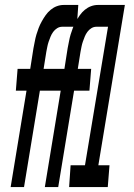

<svg xmlns="http://www.w3.org/2000/svg" viewBox="-20 -755 540 775"><path d="M23 0 87 -389H44L51 -477H102L115 -560Q118 -574 120.5 -588Q123 -602 127 -615.5Q131 -629 136 -642Q141 -655 148.5 -668.5Q156 -682 164.5 -694Q173 -706 184.5 -715.5Q196 -725 209.5 -730Q223 -735 237 -735H296L290 -647H231Q220 -647 210.5 -641Q201 -635 194.5 -626Q188 -617 184 -607Q180 -597 176.5 -587Q173 -577 171 -566.5Q169 -556 167 -546L156 -477H250L243 -389H141L77 0ZM161 0 225 -389H182L189 -477H240L253 -560Q256 -574 258.5 -588Q261 -602 265 -615.5Q269 -629 274 -642Q279 -655 286.5 -668.5Q294 -682 302.5 -694Q311 -706 322.5 -715.5Q334 -725 347.5 -730Q361 -735 375 -735H434L428 -647H369Q358 -647 348.5 -641Q339 -635 332.5 -626Q326 -617 322 -607Q318 -597 314.5 -587Q311 -577 309 -566.5Q307 -556 305 -546L294 -477H348L341 -389H279L215 0ZM259 0 265 -88H323L416 -647H371L377 -735H484L377 -88H422L415 0Z"/></svg>

Font: Iosevka Semibold Oblique
Style: Regular
Weight: 600
Italic angle: -9°
Monospace: yes
Designer: Belleve Invis
Foundry: Belleve Invis
Version: Version 32.5.0; ttfautohint (v1.8.4)